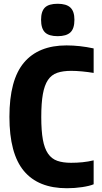

<svg xmlns="http://www.w3.org/2000/svg" viewBox="-20 -990 543 1019"><path d="M286 -798Q239 -798 218.5 -818.5Q198 -839 198 -885Q198 -930 218.5 -950Q239 -970 286 -970Q332 -970 353.5 -950Q375 -930 375 -885Q375 -838 353.5 -818Q332 -798 286 -798ZM335 9Q183 9 106.5 -83Q30 -175 30 -370Q30 -566 107 -657.5Q184 -749 333 -749Q403 -749 477 -733V-603Q447 -608 415.5 -611Q384 -614 358 -614Q314 -614 283.5 -603.5Q253 -593 234.5 -565.5Q216 -538 207.5 -490.5Q199 -443 199 -369Q199 -296 207.5 -249Q216 -202 235 -174.5Q254 -147 284 -136.5Q314 -126 357 -126Q388 -126 418 -129Q448 -132 477 -139V-12Q456 -3 416.5 3Q377 9 335 9Z"/></svg>

Font: Encode Sans Compressed
Style: ExtraBold
Weight: 800
Designer: Pablo Impallari, Andres Torresi
Foundry: Pablo Impallari, Andres Torresi
Version: Version 1.000; ttfautohint (v1.00) -l 8 -r 50 -G 200 -x 14 -